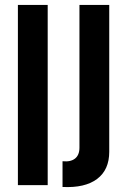

<svg xmlns="http://www.w3.org/2000/svg" viewBox="-20 -755 502 783"><path d="M235 7.5Q326.5 12 376 -25.2Q425.5 -62.5 425.5 -136V-735H304V-153Q304 -122.5 285.8 -108.2Q267.5 -94 235 -97.5ZM53 0H174.5V-735H53Z"/></svg>

Font: League Gothic SemiExpanded
Style: Regular
Weight: 400
Width: 6
Designer: The League of Moveable Type
Version: Version 1.600; ttfautohint (v1.8.3)